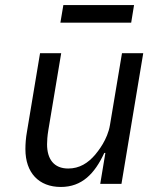

<svg xmlns="http://www.w3.org/2000/svg" viewBox="-20 -726 640 758"><path d="M375.7 0H459.5L545.5 -516H461.6L414.1 -232.2C404.5 -174.7 367.5 -129.6 356.2 -115.8C327.4 -82 293.7 -60.7 249.3 -60.7C192.5 -60.7 165.8 -98.4 165.8 -156.2C165.8 -168.7 166.9 -188.6 170.8 -212L221.6 -516H138.1L86.6 -207C82 -182.2 80.3 -157.7 80.3 -137.1C80.3 -44 133.2 12.1 220.2 12.1C303.3 12.1 353.7 -40.1 391.7 -122.2H396ZM218.4 -636.4H497.9L509.2 -706H230.1Z"/></svg>

Font: Margiela Mono Italic Text It
Style: Regular
Weight: 400
Designer: Mike Abbink, Paul van der Laan, Pieter van Rosmalen
Foundry: Bold Monday
Version: Version 2.003 2021